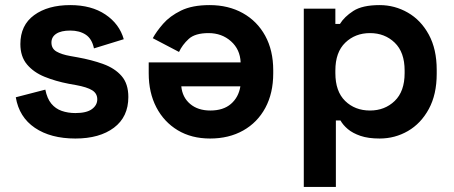

<svg xmlns="http://www.w3.org/2000/svg" viewBox="-20 -530 1781 754"><path d="M42 -148 158 -178Q165 -143 181.5 -123Q198 -103 222.5 -94.5Q247 -86 276 -86Q320 -86 341 -101.5Q362 -117 362 -140Q362 -163 342 -175.5Q322 -188 278 -196L250 -201Q198 -211 155 -228.5Q112 -246 86 -277Q60 -308 60 -357Q60 -431 114 -470.5Q168 -510 256 -510Q339 -510 394 -473Q449 -436 466 -376L349 -340Q341 -378 316.5 -394Q292 -410 256 -410Q220 -410 201 -397.5Q182 -385 182 -363Q182 -339 202 -327.5Q222 -316 256 -310L284 -305Q340 -295 385.5 -278.5Q431 -262 457.5 -231.5Q484 -201 484 -149Q484 -71 427.5 -28.5Q371 14 276 14Q179 14 117 -28Q55 -70 42 -148Z M1053 -254V-242Q1053 -164 1022 -106.5Q991 -49 935 -17.5Q879 14 805 14Q732 14 678 -18.5Q624 -51 594 -108.5Q564 -166 564 -242V-285H925Q923 -336 887 -368Q851 -400 799 -400Q746 -400 721 -377Q696 -354 683 -326L580 -380Q594 -406 620.5 -436.5Q647 -467 691 -488.5Q735 -510 803 -510Q877 -510 933.5 -478.5Q990 -447 1021.5 -389.5Q1053 -332 1053 -254ZM692 -191Q696 -148 726.5 -122Q757 -96 806 -96Q857 -96 887 -122Q917 -148 924 -191Z M1695 -256V-240Q1695 -159 1664 -102Q1633 -45 1582 -15.5Q1531 14 1471 14Q1426 14 1395.5 3.5Q1365 -7 1346 -23Q1327 -39 1317 -57H1299V204H1173V-496H1297V-436H1315Q1332 -464 1367.5 -487Q1403 -510 1471 -510Q1530 -510 1581.5 -480.5Q1633 -451 1664 -394Q1695 -337 1695 -256ZM1297 -253V-243Q1297 -171 1335.5 -133.5Q1374 -96 1433 -96Q1491 -96 1530 -133.5Q1569 -171 1569 -243V-253Q1569 -325 1530 -362.5Q1491 -400 1433 -400Q1375 -400 1336 -362.5Q1297 -325 1297 -253Z"/></svg>

Font: Space 7353
Style: Regular
Weight: 400
Designer: Christine Claussen + Ruben Lyon  (Space 7353)
Version: Version 1.000;FEAKit 1.0